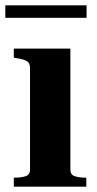

<svg xmlns="http://www.w3.org/2000/svg" viewBox="-26 -703 364 723"><path d="M-6 -683H300V-636H-6ZM239 -520V-64Q239 -45 255.5 -39.5Q272 -34 297 -34H299V0H26V-34H28Q54 -34 70.5 -39.5Q87 -45 87 -64V-448Q87 -466 75 -473Q63 -480 36 -484L26 -486V-520Z"/></svg>

Font: Roboto Serif 144pt SemiBold
Style: Regular
Weight: 600
Version: Version 1.008